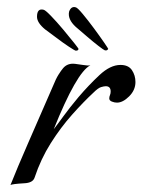

<svg xmlns="http://www.w3.org/2000/svg" viewBox="-20 -523 408 550"><path d="M10 7Q29 -41 60.5 -113Q92 -185 132 -277Q140 -297 147.5 -309Q155 -321 161 -328Q174 -343 196 -340L217 -337Q224 -336 229.5 -335.5Q235 -335 239 -336Q219 -326 192.5 -279.5Q166 -233 134 -153Q145 -167 162 -190.5Q179 -214 205 -245Q234 -279 265 -308Q296 -337 325 -337Q348 -337 358 -322Q368 -307 368 -288Q368 -265 350 -247Q332 -229 315 -229Q308 -229 300.5 -232Q293 -235 293 -241Q293 -246 295 -250.5Q297 -255 297 -261Q297 -276 283 -276Q278 -276 269.5 -273.5Q261 -271 247 -257Q219 -231 186.5 -194.5Q154 -158 125.5 -113Q97 -68 79 -14Q74 1 49 2Q15 4 10 7ZM280 -379Q277 -380 262 -391.5Q247 -403 228.5 -419Q210 -435 197 -446Q173 -468 178 -490Q184 -506 197 -502Q202 -501 217 -483Q232 -465 249 -442Q266 -419 278 -401.5Q290 -384 290 -383Q287 -377 280 -379ZM196 -378Q193 -379 177 -389.5Q161 -400 142 -414.5Q123 -429 109 -439Q86 -458 86 -475Q86 -500 105 -495Q110 -494 126 -477.5Q142 -461 160.5 -439Q179 -417 192 -400.5Q205 -384 205 -383Q204 -377 196 -378Z"/></svg>

Font: Carattere
Style: Regular
Weight: 400
Designer: Robert E. Leuschke
Foundry: Robert E. Leuschke
Version: Version 1.010; ttfautohint (v1.8.3)